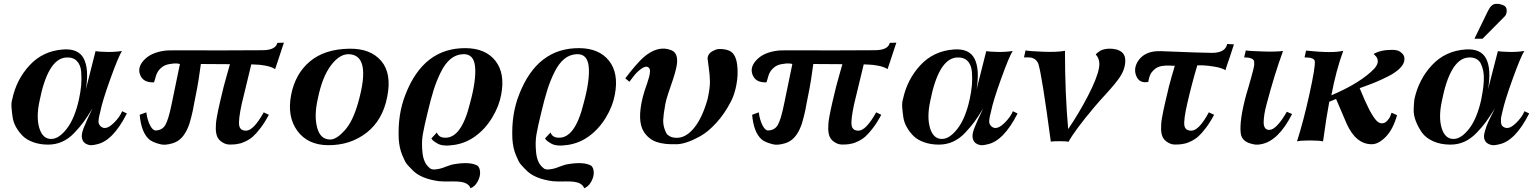

<svg xmlns="http://www.w3.org/2000/svg" viewBox="-20 -750 8138 1017"><path d="M652 -149Q577 -1 490 15Q479 18 465.5 19Q452 20 436 12Q420 4 415 -15Q409 -35 422.5 -70.5Q436 -106 470 -176Q444 -133 423.5 -105Q403 -77 373.5 -46Q344 -15 309.5 0.5Q275 16 235 16Q192 16 157 3.5Q122 -9 101.5 -29Q81 -49 66 -75Q51 -101 47 -128Q43 -155 41 -180.5Q39 -206 45 -225Q67 -329 137 -404.5Q207 -480 314 -488Q396 -494 424 -439Q452 -384 435 -277L486 -479Q503 -476 546 -475Q589 -474 626 -480Q607 -450 564.5 -332Q522 -214 511 -158Q511 -157 508 -145.5Q505 -134 504 -128.5Q503 -123 502 -112Q501 -101 503.5 -95Q506 -89 511.5 -82.5Q517 -76 527 -73Q550 -67 582 -98Q614 -129 627 -161ZM398 -223Q407 -264 410 -298Q413 -332 410 -370Q407 -408 385.5 -428.5Q364 -449 325 -445Q232 -433 189 -213Q171 -128 188.5 -71Q206 -14 251 -14Q292 -14 334 -68.5Q376 -123 398 -223Z M1484 -524Q1481 -515 1476 -500.5Q1471 -486 1461 -455Q1451 -424 1444 -403.5Q1437 -383 1437 -384Q1419 -396 1387.5 -402Q1356 -408 1334 -408L1311 -409Q1285 -304 1260 -198Q1242 -114 1247 -85.5Q1252 -57 1285 -58Q1324 -60 1377 -155L1404 -142Q1383 -102 1360 -72Q1337 -42 1320 -27Q1303 -12 1282 -2Q1261 8 1253 9.5Q1245 11 1230 14Q1214 16 1193.5 15.5Q1173 15 1152 0Q1131 -15 1126 -41Q1123 -53 1123 -68.5Q1123 -84 1124 -97Q1125 -110 1129 -131.5Q1133 -153 1135.5 -165.5Q1138 -178 1144.5 -206Q1151 -234 1154 -246Q1163 -287 1179.5 -344.5Q1196 -402 1198 -410L1044 -411Q1032 -318 1017 -246Q1014 -233 1009 -205.5Q1004 -178 1001.5 -165.5Q999 -153 993.5 -131.5Q988 -110 984 -97Q980 -84 973 -68.5Q966 -53 958 -41Q934 -3 894 9Q854 21 829 14Q789 4 771 -11Q728 -48 720 -142L755 -155Q761 -112 775.5 -85Q790 -58 805 -59Q839 -60 855.5 -87.5Q872 -115 889 -198L933 -411Q926 -413 915 -414Q904 -415 877 -410.5Q850 -406 833 -390Q823 -382 816.5 -371Q810 -360 807.5 -352.5Q805 -345 801.5 -332Q798 -319 796 -314Q740 -311 723 -352Q706 -392 742 -431Q780 -473 857 -482Q866 -484 995 -483.5Q1124 -483 1136 -483Q1184 -484 1369 -484Q1440 -484 1449 -523Z M2031 -237Q2007 -113 1921 -46.5Q1835 20 1717 19Q1610 18 1555 -57Q1500 -132 1522 -247Q1544 -360 1622 -425Q1700 -490 1830 -492Q1942 -494 1999 -427.5Q2056 -361 2031 -237ZM1877 -206Q1950 -463 1824 -463Q1776 -462 1731 -401Q1686 -340 1663 -225Q1643 -137 1660 -73.5Q1677 -10 1731 -11Q1763 -12 1806 -59.5Q1849 -107 1877 -206Z M2635 -250Q2624 -188 2587 -127Q2550 -66 2497 -28Q2448 8 2386.5 17.5Q2325 27 2297 10Q2270 -5 2265 -17L2294 -48Q2304 -23 2331 -21Q2423 -11 2470 -205Q2503 -326 2496.5 -396Q2490 -466 2432 -463Q2395 -461 2366.5 -437.5Q2338 -414 2315.5 -369Q2293 -324 2277.5 -275Q2262 -226 2245 -154Q2227 -81 2219.5 -38Q2212 5 2218 60Q2224 115 2256 140Q2265 149 2284.5 147.5Q2304 146 2319 141Q2334 136 2354 128.5Q2374 121 2384 120Q2471 105 2510 128Q2522 139 2523 162.5Q2524 186 2509.5 212.5Q2495 239 2472 247Q2468 231 2446 220Q2423 210 2375.5 211Q2328 212 2307 210Q2207 197 2163 149Q2145 131 2135 119Q2125 107 2110 70Q2095 33 2092 -14Q2086 -145 2128 -250Q2224 -497 2447 -495Q2552 -494 2604 -428Q2656 -362 2635 -250Z M3237 -250Q3226 -188 3189 -127Q3152 -66 3099 -28Q3050 8 2988.5 17.5Q2927 27 2899 10Q2872 -5 2867 -17L2896 -48Q2906 -23 2933 -21Q3025 -11 3072 -205Q3105 -326 3098.5 -396Q3092 -466 3034 -463Q2997 -461 2968.5 -437.5Q2940 -414 2917.5 -369Q2895 -324 2879.5 -275Q2864 -226 2847 -154Q2829 -81 2821.5 -38Q2814 5 2820 60Q2826 115 2858 140Q2867 149 2886.5 147.5Q2906 146 2921 141Q2936 136 2956 128.5Q2976 121 2986 120Q3073 105 3112 128Q3124 139 3125 162.5Q3126 186 3111.5 212.5Q3097 239 3074 247Q3070 231 3048 220Q3025 210 2977.5 211Q2930 212 2909 210Q2809 197 2765 149Q2747 131 2737 119Q2727 107 2712 70Q2697 33 2694 -14Q2688 -145 2730 -250Q2826 -497 3049 -495Q3154 -494 3206 -428Q3258 -362 3237 -250Z M3852 -213Q3818 -147 3774 -99Q3730 -51 3689 -28.5Q3648 -6 3617 4Q3586 14 3563 14Q3497 16 3456.5 1.5Q3416 -13 3391 -51Q3353 -109 3385 -237Q3388 -250 3395 -271Q3402 -292 3408 -309Q3414 -326 3418.5 -343.5Q3423 -361 3423 -373.5Q3423 -386 3416 -392Q3402 -404 3376.5 -385.5Q3351 -367 3333 -342L3314 -317L3292 -335Q3349 -410 3387 -445Q3465 -513 3536 -484Q3558 -475 3564 -451.5Q3570 -428 3563 -395Q3556 -362 3545 -330Q3534 -298 3521 -259.5Q3508 -221 3504 -198Q3494 -143 3493 -116Q3492 -89 3501 -64Q3506 -51 3510.5 -43Q3515 -35 3529 -27.5Q3543 -20 3565 -20Q3614 -20 3657 -73Q3700 -126 3728 -225Q3741 -283 3740.5 -318Q3740 -353 3734 -393.5Q3728 -434 3728 -440Q3729 -470 3765 -484Q3777 -492 3805 -490Q3833 -488 3851 -477Q3878 -459 3884.5 -408Q3891 -357 3881 -303Q3871 -249 3852 -213Z M4728 -524Q4725 -515 4720 -500.5Q4715 -486 4705 -455Q4695 -424 4688 -403.5Q4681 -383 4681 -384Q4663 -396 4631.5 -402Q4600 -408 4578 -408L4555 -409Q4529 -304 4504 -198Q4486 -114 4491 -85.5Q4496 -57 4529 -58Q4568 -60 4621 -155L4648 -142Q4627 -102 4604 -72Q4581 -42 4564 -27Q4547 -12 4526 -2Q4505 8 4497 9.5Q4489 11 4474 14Q4458 16 4437.5 15.5Q4417 15 4396 0Q4375 -15 4370 -41Q4367 -53 4367 -68.5Q4367 -84 4368 -97Q4369 -110 4373 -131.5Q4377 -153 4379.5 -165.5Q4382 -178 4388.5 -206Q4395 -234 4398 -246Q4407 -287 4423.5 -344.5Q4440 -402 4442 -410L4288 -411Q4276 -318 4261 -246Q4258 -233 4253 -205.5Q4248 -178 4245.5 -165.5Q4243 -153 4237.5 -131.5Q4232 -110 4228 -97Q4224 -84 4217 -68.5Q4210 -53 4202 -41Q4178 -3 4138 9Q4098 21 4073 14Q4033 4 4015 -11Q3972 -48 3964 -142L3999 -155Q4005 -112 4019.5 -85Q4034 -58 4049 -59Q4083 -60 4099.5 -87.5Q4116 -115 4133 -198L4177 -411Q4170 -413 4159 -414Q4148 -415 4121 -410.5Q4094 -406 4077 -390Q4067 -382 4060.5 -371Q4054 -360 4051.5 -352.5Q4049 -345 4045.5 -332Q4042 -319 4040 -314Q3984 -311 3967 -352Q3950 -392 3986 -431Q4024 -473 4101 -482Q4110 -484 4239 -483.5Q4368 -483 4380 -483Q4428 -484 4613 -484Q4684 -484 4693 -523Z M5370 -149Q5295 -1 5208 15Q5197 18 5183.5 19Q5170 20 5154 12Q5138 4 5133 -15Q5127 -35 5140.5 -70.5Q5154 -106 5188 -176Q5162 -133 5141.5 -105Q5121 -77 5091.5 -46Q5062 -15 5027.5 0.5Q4993 16 4953 16Q4910 16 4875 3.5Q4840 -9 4819.5 -29Q4799 -49 4784 -75Q4769 -101 4765 -128Q4761 -155 4759 -180.5Q4757 -206 4763 -225Q4785 -329 4855 -404.5Q4925 -480 5032 -488Q5114 -494 5142 -439Q5170 -384 5153 -277L5204 -479Q5221 -476 5264 -475Q5307 -474 5344 -480Q5325 -450 5282.5 -332Q5240 -214 5229 -158Q5229 -157 5226 -145.5Q5223 -134 5222 -128.5Q5221 -123 5220 -112Q5219 -101 5221.5 -95Q5224 -89 5229.5 -82.5Q5235 -76 5245 -73Q5268 -67 5300 -98Q5332 -129 5345 -161ZM5116 -223Q5125 -264 5128 -298Q5131 -332 5128 -370Q5125 -408 5103.5 -428.5Q5082 -449 5043 -445Q4950 -433 4907 -213Q4889 -128 4906.5 -71Q4924 -14 4969 -14Q5010 -14 5052 -68.5Q5094 -123 5116 -223Z M5939 -409Q5934 -375 5912 -342Q5890 -309 5842 -256.5Q5794 -204 5775 -181Q5671 -57 5640 1Q5631 -2 5593 -2Q5555 -2 5546 0Q5499 -351 5481 -408Q5479 -416 5475 -422Q5471 -428 5467 -432Q5463 -436 5457 -439Q5451 -442 5447 -443.5Q5443 -445 5435 -445.5Q5427 -446 5424.5 -446Q5422 -446 5413.5 -446Q5405 -446 5404 -446L5412 -483Q5428 -479 5504 -476Q5580 -473 5621 -481Q5621 -254 5638 -66Q5695 -150 5743 -242.5Q5791 -335 5801 -389Q5804 -404 5803 -416Q5802 -428 5799 -436.5Q5796 -445 5792.5 -450.5Q5789 -456 5786 -459L5784 -462L5787 -465Q5790 -468 5795 -472Q5800 -476 5807 -480.5Q5814 -485 5825.5 -488Q5837 -491 5850 -492Q5896 -494 5921 -474.5Q5946 -455 5939 -409Z M6516 -515Q6513 -506 6508.5 -492Q6504 -478 6494 -447.5Q6484 -417 6477 -398L6471 -378Q6453 -390 6415.5 -396.5Q6378 -403 6350 -404H6322Q6292 -304 6268 -198Q6249 -114 6253.5 -85.5Q6258 -57 6292 -58Q6332 -60 6383 -155L6411 -142Q6390 -102 6367 -72Q6344 -42 6327 -27Q6310 -12 6289 -2Q6268 8 6260 9.5Q6252 11 6237 14Q6221 16 6200.5 15.5Q6180 15 6159 0Q6138 -15 6133 -41Q6130 -53 6130 -68.5Q6130 -84 6131 -97Q6132 -110 6136 -131.5Q6140 -153 6142.5 -165.5Q6145 -178 6151.5 -206Q6158 -234 6161 -246Q6170 -289 6186 -344Q6202 -399 6203 -402Q6200 -401 6178.5 -402.5Q6157 -404 6135 -400.5Q6113 -397 6098 -385Q6079 -369 6072.5 -354Q6066 -339 6062 -316Q6015 -307 5998.5 -348Q5982 -389 6011 -431Q6048 -482 6129 -479Q6351 -470 6399 -470Q6471 -470 6480 -517Z M6824 -146Q6751 -2 6659 14Q6631 21 6594 7Q6557 -7 6552 -44Q6544 -112 6581 -248Q6586 -264 6594 -292Q6602 -320 6606.5 -336Q6611 -352 6617 -375.5Q6623 -399 6623.5 -407Q6624 -415 6623 -426Q6616 -446 6570 -446L6579 -483Q6591 -480 6665 -477.5Q6739 -475 6776 -480Q6730 -354 6689 -198Q6681 -168 6677.5 -146.5Q6674 -125 6673.5 -104Q6673 -83 6681 -72Q6689 -61 6705 -62Q6724 -63 6748 -89Q6772 -115 6796 -158Z M7418 -427Q7414 -406 7391.5 -385Q7369 -364 7335.5 -347Q7302 -330 7274 -318Q7246 -306 7215 -295Q7184 -284 7182 -283Q7210 -214 7233 -169Q7255 -128 7270.5 -111.5Q7286 -95 7303 -97Q7317 -98 7328 -110.5Q7339 -123 7342.5 -130.5Q7346 -138 7351 -153L7380 -140Q7359 -65 7320.5 -25.5Q7282 14 7246 14Q7162 14 7113 -95L7057 -226L7021 -211Q7006 -133 6988 -1Q6970 -6 6918 -6Q6866 -6 6850 -1Q6883 -103 6915 -247Q6949 -401 6944 -427Q6940 -446 6890 -446L6898 -482Q7040 -467 7095 -481Q7057 -377 7032 -245Q7189 -312 7261 -388Q7279 -410 7278 -427Q7277 -444 7266 -454L7256 -464Q7292 -486 7355 -486Q7367 -486 7380.5 -483Q7394 -480 7408.5 -465.5Q7423 -451 7418 -427Z M8080 -149Q8005 -1 7918 15Q7907 18 7893.5 19Q7880 20 7863.5 12Q7847 4 7842 -15Q7838 -29 7845.5 -55.5Q7853 -82 7863 -104Q7873 -126 7898 -176Q7871 -132 7851 -104.5Q7831 -77 7801 -46Q7771 -15 7737 0.5Q7703 16 7663 16Q7611 16 7572 -1.5Q7533 -19 7513 -46.5Q7493 -74 7480 -107Q7467 -140 7468 -170.5Q7469 -201 7472 -225Q7495 -330 7565 -405Q7635 -480 7742 -488Q7824 -494 7852 -439Q7880 -384 7862 -277L7914 -479Q7931 -476 7973.5 -475Q8016 -474 8054 -480Q8035 -450 7992.5 -332.5Q7950 -215 7938 -158Q7938 -157 7934.5 -143Q7931 -129 7930.5 -121.5Q7930 -114 7930.5 -102.5Q7931 -91 7937 -83.5Q7943 -76 7955 -73Q7978 -67 8010 -98Q8042 -129 8055 -161ZM7826 -223Q7831 -249 7834.5 -271.5Q7838 -294 7839.5 -322.5Q7841 -351 7837 -372Q7833 -393 7824.5 -411.5Q7816 -430 7797.5 -439Q7779 -448 7753 -445Q7660 -433 7617 -213Q7599 -128 7616.5 -71Q7634 -14 7679 -14Q7720 -14 7762 -68.5Q7804 -123 7826 -223ZM7946 -659 7833 -545H7790L7862 -693Q7871 -711 7881 -720Q7891 -729 7903 -729.5Q7915 -730 7921 -729Q7927 -728 7939 -724Q7961 -716 7961 -693.5Q7961 -671 7946 -659Z"/></svg>

Font: GFS Artemisia
Style: Bold Italic
Weight: 700
Italic angle: -12°
Designer: Designed by Takis Katsoulidis and George D. Matthiopoulos.
Foundry: Designed by Takis Katsoulidis and George D. Matthiopoulos.
Version: Version 1.0